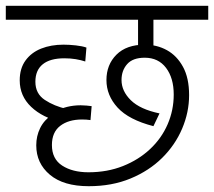

<svg xmlns="http://www.w3.org/2000/svg" viewBox="-20 -642 738 662"><path d="M509 -574V-464H456V-574H0V-622H698V-574ZM285 -48Q350 -48 404 -69.5Q458 -91 497.5 -128Q537 -165 558 -213.5Q579 -262 579 -316Q579 -373 552.5 -408Q526 -443 479 -443Q438 -443 418.5 -421Q399 -399 399 -366Q399 -328 431 -296.5Q463 -265 530 -251L509 -207Q424 -229 385.5 -271Q347 -313 347 -366Q347 -419 381.5 -453.5Q416 -488 479 -488Q521 -488 555.5 -469Q590 -450 611 -411.5Q632 -373 632 -314Q632 -255 608 -198.5Q584 -142 539 -97.5Q494 -53 430 -26.5Q366 0 286 0Q199 0 152 -39.5Q105 -79 105 -141Q105 -173 118.5 -200.5Q132 -228 160 -247Q163 -249 165.5 -252Q168 -255 171 -257Q189 -268 211.5 -273.5Q234 -279 258 -279Q268 -279 278.5 -278Q289 -277 296 -276L292 -228Q286 -229 278 -229.5Q270 -230 263 -230Q216 -230 187.5 -208Q159 -186 159 -142Q159 -94 194.5 -71Q230 -48 285 -48ZM193 -221Q127 -236 87.5 -273.5Q48 -311 48 -365Q48 -406 68 -433.5Q88 -461 122 -474.5Q156 -488 199 -488Q219 -488 241.5 -485.5Q264 -483 278 -478L274 -430Q259 -435 241 -438Q223 -441 202 -441Q153 -441 127.5 -420.5Q102 -400 102 -360Q102 -319 134.5 -297.5Q167 -276 211 -266Z"/></svg>

Font: Noto Sans Devanagari Light
Style: Regular
Weight: 300
Version: Version 2.003